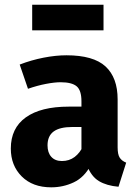

<svg xmlns="http://www.w3.org/2000/svg" viewBox="-20 -785 588 822"><path d="M264.4 -548.3Q379.9 -548.3 431.8 -500.5Q483.6 -452.6 483.6 -359.6V-154.1Q483.6 -123.9 492.5 -110Q501.4 -96.1 520.2 -88.7L487.3 14.5Q436.5 10.1 403.6 -9.7Q370.6 -29.5 352.5 -76.7L328.7 -132.3V-351.3Q328.7 -398.3 308.1 -415.6Q287.4 -432.9 239.3 -432.9Q214 -432.9 177.1 -425.9Q140.2 -418.9 99.8 -404.9L64.3 -508.6Q113.9 -527.8 166.5 -538.1Q219.1 -548.3 264.4 -548.3ZM274.5 -328.5H350.6V-241.3H289.6Q235.9 -241.3 209.7 -222.1Q183.5 -202.9 183.5 -162.6Q183.5 -131.5 199.6 -113.6Q215.8 -95.6 245.2 -95.6Q276.5 -95.6 299.7 -113.1Q322.8 -130.7 336.5 -161.4L368.4 -77.6Q340.8 -25.5 295.6 -4.3Q250.4 17 199.3 17Q119.7 17 73 -29.7Q26.3 -76.4 26.3 -148.9Q26.3 -236.4 90.4 -282.4Q154.5 -328.5 274.5 -328.5ZM423.2 -764.6V-655.2H117.8V-764.6Z"/></svg>

Font: Fira Sans Variable
Style: Regular
Weight: 400
Designer: Carrois Corporate & Edenspiekermann AG
Foundry: Carrois Corporate GbR & Edenspiekermann AG
Version: Version 4.202